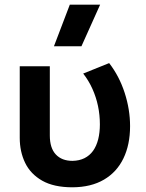

<svg xmlns="http://www.w3.org/2000/svg" viewBox="-20 -782 622 817"><path d="M288.5 15Q209 15 159.5 -13.2Q110 -41.5 87 -89Q64 -136.5 64 -195.5V-500H192V-205.5Q192 -152 217.5 -124.8Q243 -97.5 288.5 -97.5Q317.5 -98 339.5 -109Q361.5 -120 376 -140.2Q390.5 -160.5 397.8 -189.2Q405 -218 405 -253Q405 -293 397 -331Q389 -369 373.2 -404Q357.5 -439 334 -469L444.5 -513.5Q487.5 -458 510.5 -387Q533.5 -316 533.5 -245.5Q533.5 -166.5 505.2 -108Q477 -49.5 422.2 -17.5Q367.5 14.5 288.5 15ZM209.5 -585 277 -762H406L326.5 -585Z"/></svg>

Font: Geologica Thin Roman Medium
Style: Regular
Weight: 500
Version: Version 1.010;gftools[0.9.28]